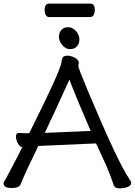

<svg xmlns="http://www.w3.org/2000/svg" viewBox="-27 -1024 744 1059"><path d="M220 -291 473 -302Q391 -491 356 -585Q278 -413 220 -291ZM633 15Q607 15 601 -1Q582 -57 561 -107L503 -233L184 -219Q101 -47 87 -8Q79 13 37 13Q-7 13 -7 -12Q-7 -20 -2.5 -26Q2 -32 6 -39.5Q10 -47 19.5 -65Q29 -83 48.5 -119.5Q68 -156 96 -212H99Q83 -212 72 -232.5Q61 -253 61 -270Q61 -291 79 -291Q98 -289 134 -289Q307 -634 312 -681Q314 -701 320.5 -709Q327 -717 346 -717Q362 -717 383 -707Q404 -697 408 -680L405 -660Q405 -648 458 -522Q624 -127 685 -39Q697 -22 697 -16Q697 0 676.5 7.5Q656 15 633 15ZM471 -930H243Q231 -930 225 -942Q219 -954 219 -968Q219 -1004 244 -1004H472Q496 -1004 496 -967Q496 -954 490 -942Q484 -930 471 -930ZM397 -768Q383 -753 359 -753Q335 -753 316.5 -775.5Q298 -798 298 -821Q298 -844 311.5 -859Q325 -874 349 -874Q373 -874 392 -852.5Q411 -831 411 -807Q411 -783 397 -768Z"/></svg>

Font: LXGW WenKai Medium
Style: Regular
Weight: 500
Designer: LXGW / Fontworks Inc.
Foundry: LXGW / Fontworks Inc.
Version: Version 1.501; October 10, 2024